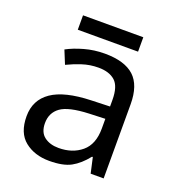

<svg xmlns="http://www.w3.org/2000/svg" viewBox="-126 -778 813 889"><g transform="rotate(20 280.5 -333.5)"><path d="M288 -545Q386 -545 433 -502Q480 -459 480 -365V0H416L399 -76H395Q360 -32 321.5 -11Q283 10 215 10Q142 10 94 -28.5Q46 -67 46 -149Q46 -229 109 -272.5Q172 -316 303 -320L394 -323V-355Q394 -422 365 -448Q336 -474 283 -474Q241 -474 203 -461.5Q165 -449 132 -433L105 -499Q140 -518 188 -531.5Q236 -545 288 -545ZM314 -259Q214 -255 175.5 -227Q137 -199 137 -148Q137 -103 164.5 -82Q192 -61 235 -61Q303 -61 348 -98.5Q393 -136 393 -214V-262ZM429 -677V-606H132V-677Z"/></g></svg>

Font: Noto Sans Tagalog
Style: Regular
Weight: 400
Designer: Monotype Design Team
Foundry: Monotype Imaging Inc.
Version: Version 2.001; ttfautohint (v1.8.4.7-5d5b)